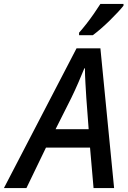

<svg xmlns="http://www.w3.org/2000/svg" viewBox="-75 -961 653 981"><path d="M-55 0 316 -714H438L508 0H403L385 -207H160L60 0ZM209 -301H378L366 -461Q364 -496 361.5 -537Q359 -578 359 -612H356Q342 -578 325.5 -539.5Q309 -501 289 -460ZM329 -794Q346 -813 366 -838.5Q386 -864 405 -891.5Q424 -919 438 -941H556V-932Q546 -919 527 -898.5Q508 -878 485.5 -856Q463 -834 440.5 -814.5Q418 -795 399 -781H329Z"/></svg>

Font: Noto Sans Display Medium
Style: Italic
Weight: 500
Italic angle: -12°
Designer: Monotype Design Team
Foundry: Monotype Imaging Inc.
Version: Version 2.003